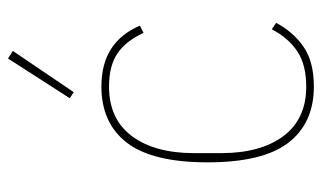

<svg xmlns="http://www.w3.org/2000/svg" viewBox="-182 -609 803 479"><g transform="rotate(-90 219.5 -369.5)"><path d="M243 12Q152 12 103 -51.5Q54 -115 54 -253Q54 -391 103 -454.5Q152 -518 243 -518Q300 -518 337.5 -493.5Q375 -469 395 -422L377 -413Q356 -458 325 -478.5Q294 -499 243 -499Q162 -499 119.5 -442Q77 -385 77 -287V-219Q77 -121 119.5 -64Q162 -7 243 -7Q297 -7 330.5 -29Q364 -51 386 -93L402 -82Q379 -39 342 -13.5Q305 12 243 12ZM229 -587 214 -597 313 -751 332 -739Z"/></g></svg>

Font: IBM Plex Sans Cond Thin
Style: Regular
Weight: 100
Width: 3
Designer: Mike Abbink, Paul van der Laan, Pieter van Rosmalen
Foundry: Bold Monday
Version: Version 1.3